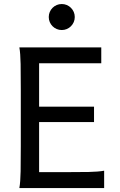

<svg xmlns="http://www.w3.org/2000/svg" viewBox="-20 -953 606 973"><path d="M456.5 -412.6V-334.5H178.2V-80.6H307.1Q379.9 -80.6 429.2 -81.5Q478.5 -82.5 507.8 -87.9V0H78.1Q83.5 -29.3 84.5 -84.7Q85.4 -140.1 85.4 -212.4V-500.5Q85.4 -572.8 84.5 -628.2Q83.5 -683.6 78.1 -712.9H493.2V-632.3H178.2V-412.6ZM227.1 -866.7Q227.1 -880.4 232.2 -892.3Q237.3 -904.3 246.3 -913.3Q255.4 -922.4 267.3 -927.5Q279.3 -932.6 293 -932.6Q306.6 -932.6 318.6 -927.5Q330.6 -922.4 339.6 -913.3Q348.6 -904.3 353.8 -892.3Q358.9 -880.4 358.9 -866.7Q358.9 -853 353.8 -841.1Q348.6 -829.1 339.6 -820.1Q330.6 -811 318.6 -805.9Q306.6 -800.8 293 -800.8Q279.3 -800.8 267.3 -805.9Q255.4 -811 246.3 -820.1Q237.3 -829.1 232.2 -841.1Q227.1 -853 227.1 -866.7Z"/></svg>

Font: Andika Am
Style: Regular
Weight: 400
Designer: Victor Gaultney, Annie Olsen, Julie Remington, Don Collingsworth, Eric Hays, Becca Hirsbrunner
Foundry: SIL International
Version: Version 5.000